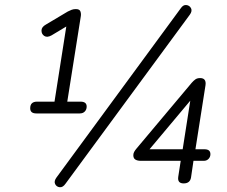

<svg xmlns="http://www.w3.org/2000/svg" viewBox="-20 -744 925 782"><path d="M128 -282Q103 -282 103 -303Q103 -330 131 -330H202L250 -636L190 -600Q172 -590 160.5 -597.5Q149 -605 149 -619.5Q149 -634 167 -644L256 -697Q264 -701 271.5 -704Q279 -707 289 -707Q304 -707 307.5 -697.5Q311 -688 309 -677L254 -330H308Q333 -330 333 -310Q333 -298 325.5 -290Q318 -282 305 -282ZM247 4Q236 20 223 18.5Q210 17 204.5 5.5Q199 -6 210 -21L716 -710Q726 -725 739 -723.5Q752 -722 758 -710.5Q764 -699 753 -684ZM728 3Q702 3 706 -24L716 -89H553Q540 -89 531.5 -94Q523 -99 523 -112Q523 -119 526.5 -125.5Q530 -132 536 -139L761 -407Q768 -415 775.5 -420.5Q783 -426 795 -426Q821 -426 817 -397L776 -136H813Q837 -136 837 -116Q837 -105 829.5 -97Q822 -89 810 -89H768L758 -21Q754 3 728 3ZM724 -136 755 -334 589 -136Z"/></svg>

Font: Nunito Light
Style: Italic
Weight: 300
Italic angle: -9°
Designer: Vernon Adams
Foundry: Vernon Adams
Version: Version 3.601; ttfautohint (v1.8.2.53-6de2)